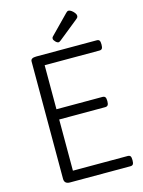

<svg xmlns="http://www.w3.org/2000/svg" viewBox="-175 -1352 1076 1449"><g transform="rotate(-15 363.5 -627.5)"><path d="M185 0Q163 0 152 -10Q141 -20 141 -40V-957Q141 -971 152 -977.5Q163 -984 185 -984H657Q672 -984 678 -975.5Q684 -967 684 -944Q684 -922 678 -913Q672 -904 657 -904H229V-560H588Q603 -560 609.5 -551.5Q616 -543 616 -520Q616 -498 609.5 -489Q603 -480 588 -480H229V-80H657Q672 -80 678 -71.5Q684 -63 684 -40Q684 -18 678 -9Q672 0 657 0ZM376 -1044Q365 -1044 352 -1057.5Q339 -1071 339 -1081Q339 -1085 340 -1089Q341 -1093 347 -1099L489 -1244Q494 -1249 498.5 -1252Q503 -1255 509 -1255Q519 -1255 531.5 -1246Q544 -1237 553.5 -1224.5Q563 -1212 563 -1202Q563 -1195 560.5 -1190Q558 -1185 548 -1177L395 -1054Q389 -1050 384.5 -1047Q380 -1044 376 -1044Z"/></g></svg>

Font: Playwrite PL
Style: Regular
Weight: 400
Designer: Veronika Burian, José Scaglione
Foundry: TypeTogether
Version: Version 1.002